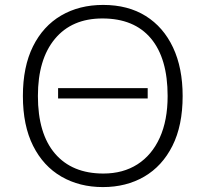

<svg xmlns="http://www.w3.org/2000/svg" viewBox="-20 -740 825 780"><path d="M398 20Q303 20 229.5 -22.5Q156 -65 114.5 -147.5Q73 -230 73 -350Q73 -469 114 -551.5Q155 -634 228.5 -677Q302 -720 399 -720Q500 -720 572 -675Q644 -630 683 -547Q722 -464 722 -350Q722 -230 680.5 -147.5Q639 -65 566 -22.5Q493 20 398 20ZM400 -35Q480 -35 538.5 -72.5Q597 -110 629 -180.5Q661 -251 661 -350Q661 -503 593 -584Q525 -665 396 -665Q272 -665 203 -582Q134 -499 134 -350Q134 -197 203.5 -116Q273 -35 400 -35ZM216 -340V-382H580V-340Z"/></svg>

Font: Moderustic Light
Style: Regular
Weight: 300
Designer: Tural Alisoy
Foundry: TAFT Foundry
Version: Version 2.120